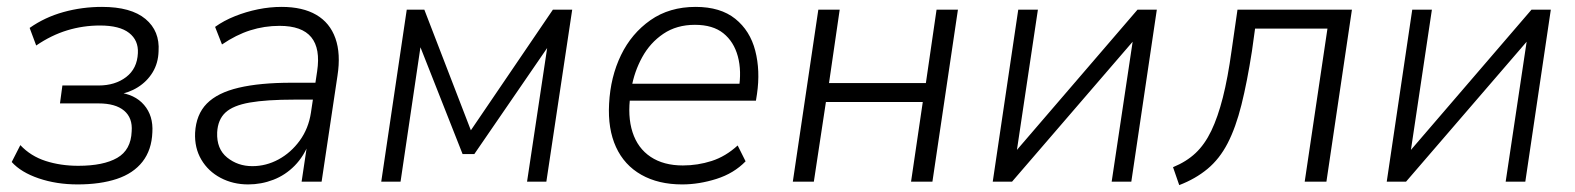

<svg xmlns="http://www.w3.org/2000/svg" viewBox="-20 -527 4569 557"><path d="M205 8Q144 8 92.5 -9.5Q41 -27 14 -57L39 -106Q69 -74 112.5 -60Q156 -46 207 -46Q280 -46 320 -69Q360 -92 362 -146Q365 -185 340 -206Q315 -227 266 -227H154L161 -279H266Q314 -279 346 -303.5Q378 -328 380 -373Q382 -410 354.5 -431.5Q327 -453 270 -453Q221 -453 175 -439Q129 -425 85 -395L66 -446Q110 -477 164 -492Q218 -507 276 -507Q360 -507 402 -472Q444 -437 440 -378Q439 -344 423 -317.5Q407 -291 380 -274Q353 -257 319 -252L321 -259Q371 -254 398 -222.5Q425 -191 422 -143Q420 -92 393.5 -58Q367 -24 319 -8Q271 8 205 8Z M700 8Q656 8 620 -11Q584 -30 564 -64Q544 -98 546 -142Q549 -195 580 -226.5Q611 -258 672.5 -272.5Q734 -287 826 -287H906L898 -238H834Q753 -238 704.5 -229.5Q656 -221 634 -200.5Q612 -180 610 -143Q608 -95 639 -70Q670 -45 712 -45Q752 -45 788 -64.5Q824 -84 849.5 -119Q875 -154 882 -200L900 -320Q910 -386 883 -419Q856 -452 791 -452Q747 -452 706 -439Q665 -426 624 -398L604 -449Q629 -467 661.5 -480Q694 -493 728.5 -500Q763 -507 797 -507Q858 -507 897.5 -484Q937 -461 953 -416Q969 -371 959 -307L913 0H855L872 -114H877Q862 -74 835 -46.5Q808 -19 773 -5.5Q738 8 700 8Z M1086 0 1160 -499H1211L1346 -149L1584 -499H1640L1565 0H1509L1571 -412H1584L1356 -80H1322L1191 -412H1203L1142 0Z M1959 8Q1890 8 1840.5 -20Q1791 -48 1767 -100.5Q1743 -153 1747 -226Q1751 -304 1781.5 -367Q1812 -430 1867 -468.5Q1922 -507 1998 -507Q2070 -507 2113 -472.5Q2156 -438 2171 -380Q2186 -322 2176 -254L2173 -235H1790L1798 -284H2144L2123 -267Q2132 -321 2120.5 -363.5Q2109 -406 2078.5 -430.5Q2048 -455 1996 -455Q1943 -455 1904.5 -429Q1866 -403 1843 -361Q1820 -319 1812 -272L1809 -252Q1800 -190 1815 -143.5Q1830 -97 1867.5 -72Q1905 -47 1961 -47Q2004 -47 2044.5 -60Q2085 -73 2120 -105L2143 -59Q2109 -24 2058.5 -8Q2008 8 1959 8Z M2280 0 2354 -499H2416L2385 -286H2666L2697 -499H2759L2685 0H2623L2657 -231H2376L2341 0Z M2860 0 2934 -499H2991L2927 -71H2912L3280 -499H3336L3262 0H3205L3269 -427H3284L2916 0Z M3401 10 3383 -42Q3422 -58 3448.5 -83Q3475 -108 3494 -147.5Q3513 -187 3527.5 -244Q3542 -301 3553 -381L3570 -499H3902L3828 0H3765L3831 -444H3621L3612 -379Q3598 -289 3581.5 -223Q3565 -157 3541.5 -111.5Q3518 -66 3483 -37Q3448 -8 3401 10Z M4003 0 4077 -499H4134L4070 -71H4055L4423 -499H4479L4405 0H4348L4412 -427H4427L4059 0Z"/></svg>

Font: Nunitoga
Style: Light Italic
Weight: 300
Italic angle: -9°
Designer: Vernon Adams
Foundry: Vernon Adams
Version: Version 1.0